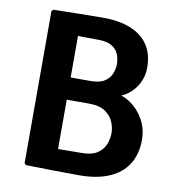

<svg xmlns="http://www.w3.org/2000/svg" viewBox="-79 -759 767 835"><g transform="rotate(10 305.0 -341.5)"><path d="M90 -684.5Q147.5 -685.5 202.8 -686.8Q258 -688 309.5 -688Q381 -688 431.8 -667.5Q482.5 -647 509.2 -606.8Q536 -566.5 536 -506.5Q536 -469.5 519.2 -437.2Q502.5 -405 474 -384Q445.5 -363 409.5 -359V-374.5Q450.5 -373 486.8 -348.2Q523 -323.5 545.5 -283Q568 -242.5 568 -194Q568 -131 540.2 -86.5Q512.5 -42 458 -18.5Q403.5 5 324 5Q264.5 5 207.2 3.8Q150 2.5 90 1.5L83 -5.5V-677.5ZM215.5 -91.5Q243.5 -92 269.8 -92.2Q296 -92.5 317.5 -92.5Q365 -92.5 389.8 -109.8Q414.5 -127 423.5 -152Q432.5 -177 432.5 -200Q432.5 -223.5 422.2 -248.8Q412 -274 386.2 -291.8Q360.5 -309.5 314 -309.5H164V-407.5H303.5Q343.5 -407.5 365 -421.8Q386.5 -436 395 -457Q403.5 -478 403.5 -499.5Q403.5 -521.5 395.5 -542.2Q387.5 -563 366 -576.5Q344.5 -590 304.5 -590Q287.5 -590 262.2 -590.2Q237 -590.5 215.5 -591Z"/></g></svg>

Font: Signika SemiBold
Style: Regular
Weight: 600
Designer: Anna Giedry
Foundry: Anna Giedry
Version: Version 2.001